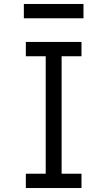

<svg xmlns="http://www.w3.org/2000/svg" viewBox="-20 -946 540 966"><path d="M110 0V-72H210V-663H110V-735H390V-663H290V-72H390V0ZM100 -854V-926H400V-854Z"/></svg>

Font: Iosevka SS08
Style: Regular
Weight: 400
Monospace: yes
Designer: Belleve Invis
Foundry: Belleve Invis
Version: 2.1.0; ttfautohint (v1.8.2)